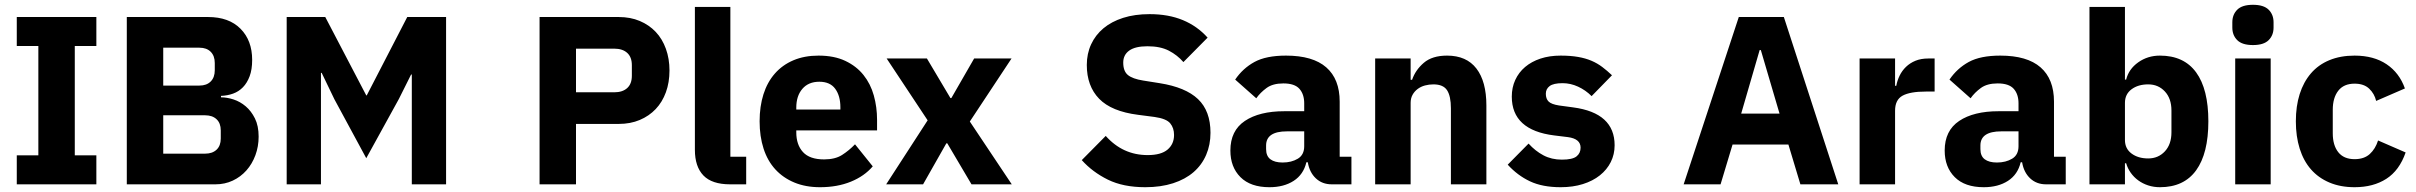

<svg xmlns="http://www.w3.org/2000/svg" viewBox="-20 -769 10079 801"><path d="M50 0V-121H140V-577H50V-698H382V-577H292V-121H382V0Z M509 -698H848Q935 -698 983.5 -649Q1032 -600 1032 -519Q1032 -479 1021.5 -451Q1011 -423 993.5 -405Q976 -387 952.5 -378.5Q929 -370 902 -369V-363Q927 -363 954.5 -354Q982 -345 1005 -325.5Q1028 -306 1043.5 -275Q1059 -244 1059 -199Q1059 -158 1045.5 -121.5Q1032 -85 1008 -58Q984 -31 951 -15.5Q918 0 879 0H509ZM661 -128H836Q866 -128 883.5 -144.5Q901 -161 901 -191V-225Q901 -255 883.5 -271.5Q866 -288 836 -288H661ZM661 -412H812Q842 -412 859 -429Q876 -446 876 -476V-506Q876 -536 859 -553Q842 -570 812 -570H661Z M1698 -458H1695L1644 -356L1508 -109L1375 -355L1322 -465H1319V0H1176V-698H1337L1508 -371H1510L1679 -698H1841V0H1698Z M2231 0V-698H2561Q2610 -698 2649 -681.5Q2688 -665 2715.5 -636Q2743 -607 2758 -565.5Q2773 -524 2773 -475Q2773 -425 2758 -384Q2743 -343 2715.5 -314Q2688 -285 2649 -268.5Q2610 -252 2561 -252H2383V0ZM2383 -384H2543Q2577 -384 2596.5 -401.5Q2616 -419 2616 -453V-497Q2616 -531 2596.5 -548.5Q2577 -566 2543 -566H2383Z M3026 0Q2950 0 2914.5 -37Q2879 -74 2879 -144V-740H3027V-115H3093V0Z M3401 12Q3341 12 3294 -7.5Q3247 -27 3214.5 -62.5Q3182 -98 3165.5 -149Q3149 -200 3149 -263Q3149 -325 3165 -375.5Q3181 -426 3212.5 -462Q3244 -498 3290 -517.5Q3336 -537 3395 -537Q3460 -537 3506.5 -515Q3553 -493 3582.5 -456Q3612 -419 3625.5 -370.5Q3639 -322 3639 -269V-225H3302V-217Q3302 -165 3330 -134.5Q3358 -104 3418 -104Q3464 -104 3493 -122.5Q3522 -141 3547 -167L3621 -75Q3586 -34 3529.5 -11Q3473 12 3401 12ZM3398 -428Q3353 -428 3327.5 -398.5Q3302 -369 3302 -320V-312H3486V-321Q3486 -369 3464.5 -398.5Q3443 -428 3398 -428Z M3677 0 3850 -267 3679 -525H3847L3945 -360H3949L4044 -525H4200L4026 -262L4201 0H4033L3932 -171H3928L3831 0Z M4758 12Q4666 12 4602 -19.5Q4538 -51 4493 -101L4593 -202Q4664 -122 4768 -122Q4824 -122 4851 -145Q4878 -168 4878 -206Q4878 -235 4862 -254.5Q4846 -274 4797 -281L4728 -290Q4617 -304 4565.5 -357Q4514 -410 4514 -498Q4514 -545 4532 -584Q4550 -623 4583.5 -651Q4617 -679 4665.5 -694.5Q4714 -710 4776 -710Q4855 -710 4915 -685Q4975 -660 5018 -612L4917 -510Q4892 -539 4856.5 -557.5Q4821 -576 4767 -576Q4716 -576 4691 -558Q4666 -540 4666 -508Q4666 -472 4685.5 -456Q4705 -440 4749 -433L4818 -422Q4926 -405 4978 -355.5Q5030 -306 5030 -215Q5030 -165 5012 -123Q4994 -81 4959.5 -51Q4925 -21 4874 -4.5Q4823 12 4758 12Z M5536 0Q5496 0 5469.5 -25Q5443 -50 5436 -92H5430Q5418 -41 5377 -14.5Q5336 12 5276 12Q5197 12 5155 -30Q5113 -72 5113 -141Q5113 -224 5173.5 -264.5Q5234 -305 5338 -305H5421V-338Q5421 -376 5401 -398.5Q5381 -421 5334 -421Q5290 -421 5264 -402Q5238 -383 5221 -359L5133 -437Q5165 -484 5213.5 -510.5Q5262 -537 5345 -537Q5457 -537 5513 -488Q5569 -439 5569 -345V-115H5618V0ZM5331 -91Q5368 -91 5394.5 -107Q5421 -123 5421 -159V-221H5349Q5262 -221 5262 -162V-147Q5262 -118 5280 -104.5Q5298 -91 5331 -91Z M5717 0V-525H5865V-436H5871Q5885 -477 5920 -507Q5955 -537 6017 -537Q6098 -537 6139.5 -483Q6181 -429 6181 -329V0H6033V-317Q6033 -368 6017 -392.5Q6001 -417 5960 -417Q5942 -417 5925 -412.5Q5908 -408 5894.5 -398Q5881 -388 5873 -373.5Q5865 -359 5865 -340V0Z M6491 12Q6415 12 6363 -12.5Q6311 -37 6270 -82L6357 -170Q6385 -139 6419 -121Q6453 -103 6496 -103Q6540 -103 6557 -116.5Q6574 -130 6574 -153Q6574 -190 6521 -197L6464 -204Q6287 -226 6287 -366Q6287 -404 6301.5 -435.5Q6316 -467 6342.5 -489.5Q6369 -512 6406.5 -524.5Q6444 -537 6491 -537Q6532 -537 6563.5 -531.5Q6595 -526 6619.5 -515.5Q6644 -505 6664.5 -489.5Q6685 -474 6705 -455L6620 -368Q6595 -393 6563.5 -407.5Q6532 -422 6499 -422Q6461 -422 6445 -410Q6429 -398 6429 -378Q6429 -357 6440.5 -345.5Q6452 -334 6484 -329L6543 -321Q6716 -298 6716 -163Q6716 -125 6700 -93Q6684 -61 6654.5 -37.5Q6625 -14 6583.5 -1Q6542 12 6491 12Z M7491 0 7441 -166H7208L7158 0H7004L7234 -698H7422L7649 0ZM7326 -560H7321L7244 -295H7404Z M7738 0V-525H7886V-411H7891Q7895 -433 7905 -453.5Q7915 -474 7931.5 -490Q7948 -506 7971 -515.5Q7994 -525 8025 -525H8051V-387H8014Q7949 -387 7917.5 -370Q7886 -353 7886 -307V0Z M8516 0Q8476 0 8449.5 -25Q8423 -50 8416 -92H8410Q8398 -41 8357 -14.5Q8316 12 8256 12Q8177 12 8135 -30Q8093 -72 8093 -141Q8093 -224 8153.5 -264.5Q8214 -305 8318 -305H8401V-338Q8401 -376 8381 -398.5Q8361 -421 8314 -421Q8270 -421 8244 -402Q8218 -383 8201 -359L8113 -437Q8145 -484 8193.5 -510.5Q8242 -537 8325 -537Q8437 -537 8493 -488Q8549 -439 8549 -345V-115H8598V0ZM8311 -91Q8348 -91 8374.5 -107Q8401 -123 8401 -159V-221H8329Q8242 -221 8242 -162V-147Q8242 -118 8260 -104.5Q8278 -91 8311 -91Z M8697 -740H8845V-437H8850Q8861 -481 8900.5 -509Q8940 -537 8991 -537Q9091 -537 9142 -467Q9193 -397 9193 -263Q9193 -129 9142 -58.5Q9091 12 8991 12Q8965 12 8942 4.5Q8919 -3 8900.5 -16.5Q8882 -30 8869 -48.5Q8856 -67 8850 -88H8845V0H8697ZM8942 -108Q8984 -108 9011.5 -137.5Q9039 -167 9039 -217V-308Q9039 -358 9011.5 -387.5Q8984 -417 8942 -417Q8900 -417 8872.5 -396.5Q8845 -376 8845 -340V-185Q8845 -149 8872.5 -128.5Q8900 -108 8942 -108Z M9379 -581Q9334 -581 9313.5 -601.5Q9293 -622 9293 -654V-676Q9293 -708 9313.5 -728.5Q9334 -749 9379 -749Q9424 -749 9444.5 -728.5Q9465 -708 9465 -676V-654Q9465 -622 9444.5 -601.5Q9424 -581 9379 -581ZM9305 -525H9453V0H9305Z M9803 12Q9744 12 9698 -7.5Q9652 -27 9621 -62.5Q9590 -98 9574 -149Q9558 -200 9558 -263Q9558 -326 9574 -376.5Q9590 -427 9621 -463Q9652 -499 9698 -518Q9744 -537 9803 -537Q9883 -537 9936.5 -501Q9990 -465 10013 -400L9893 -348Q9886 -378 9864 -399Q9842 -420 9803 -420Q9758 -420 9735 -390.5Q9712 -361 9712 -311V-213Q9712 -163 9735 -134Q9758 -105 9803 -105Q9843 -105 9866.5 -126.5Q9890 -148 9901 -183L10016 -133Q9990 -58 9935.5 -23Q9881 12 9803 12Z"/></svg>

Font: IBM Plex Sans Arabic
Style: Bold
Weight: 700
Designer: Mike Abbink, Paul van der Laan, Pieter van Rosmalen, Wael Morcos, Khajak Apelian
Foundry: Bold Monday
Version: Version 1.2